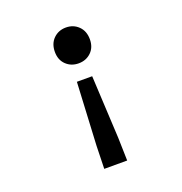

<svg xmlns="http://www.w3.org/2000/svg" viewBox="-124 -611 848 897"><g transform="rotate(-20 300.0 -162.0)"><path d="M243 179 246 65 262 -247H338L354 65L357 179ZM300 -325Q263 -325 238 -349Q213 -373 213 -413Q213 -454 238 -478.5Q263 -503 300 -503Q337 -503 362 -478.5Q387 -454 387 -413Q387 -373 362 -349Q337 -325 300 -325Z"/></g></svg>

Font: Source Code Pro Semibold
Style: Regular
Weight: 600
Monospace: yes
Designer: Paul D. Hunt, Teo Tuominen
Foundry: Adobe Systems Incorporated
Version: Version 2.030;PS 1.000;hotconv 16.6.51;makeotf.lib2.5.65220